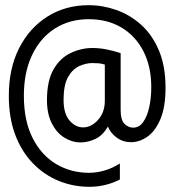

<svg xmlns="http://www.w3.org/2000/svg" viewBox="-20 -624 672 740"><path d="M325 96Q262 96 206 73Q150 50 106.5 5Q63 -40 38.5 -105Q14 -170 14 -255Q14 -360 53.5 -438Q93 -516 162.5 -560Q232 -604 322 -604Q376 -604 428.5 -585.5Q481 -567 524 -528.5Q567 -490 592.5 -429.5Q618 -369 618 -286Q618 -212 598.5 -165.5Q579 -119 548.5 -97.5Q518 -76 485 -76Q454 -76 430 -93.5Q406 -111 396 -136Q376 -102 347.5 -88.5Q319 -75 289 -75Q259 -75 229 -93Q199 -111 180 -148Q161 -185 161 -238Q161 -312 186 -356Q211 -400 252 -419.5Q293 -439 336 -439Q363 -439 391 -433.5Q419 -428 445 -419V-200Q445 -161 460 -146.5Q475 -132 493 -132Q517 -132 532.5 -154.5Q548 -177 555.5 -212.5Q563 -248 563 -288Q563 -368 532.5 -427Q502 -486 448 -518Q394 -550 322 -550Q248 -550 191.5 -514Q135 -478 103.5 -411.5Q72 -345 72 -255Q72 -159 105.5 -92.5Q139 -26 196 8Q253 42 323 42Q353 42 383.5 33Q414 24 442 6V68Q386 96 325 96ZM300 -133Q332 -133 358 -162Q384 -191 384 -236V-375Q372 -379 360.5 -380Q349 -381 336 -381Q312 -381 286 -369.5Q260 -358 242.5 -327.5Q225 -297 225 -239Q225 -186 248 -159.5Q271 -133 300 -133Z"/></svg>

Font: Atkinson Hyperlegible Mono ExtraLight
Style: Regular
Weight: 400
Monospace: yes
Version: Version 2.001